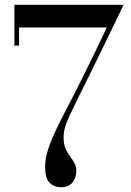

<svg xmlns="http://www.w3.org/2000/svg" viewBox="-20 -770 544 800"><path d="M234 10Q205 10 186.5 -8.8Q168 -27.5 168 -76Q168 -105.5 178 -139.5Q188 -173.5 205 -210.8Q222 -248 242.5 -287.5Q263 -327 284 -368Q303.5 -405.5 328.5 -456Q353.5 -506.5 379 -559.2Q404.5 -612 425 -655.5H59.5V-580H40V-750H495Q495 -750 482.5 -724Q470 -698 449.2 -655.2Q428.5 -612.5 403.8 -561.5Q379 -510.5 354 -459.5Q329 -408.5 308 -367Q285 -320 271 -290.5Q257 -261 251 -240Q245 -219 245 -197Q245 -169.5 253 -151.2Q261 -133 271.5 -119Q282 -105 290 -91Q298 -77 298 -58Q298 -30.5 282.5 -10.2Q267 10 234 10Z"/></svg>

Font: Bodoni Moda 11pt
Style: Regular
Weight: 400
Version: Version 2.004